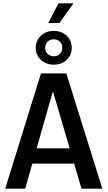

<svg xmlns="http://www.w3.org/2000/svg" viewBox="-20 -1123 640 1143"><path d="M11 0 224 -686H375L589 0H465L297 -573H293L130 0ZM127 -149V-240H468V-149ZM267 -986 328 -1103H415L416 -1101L334 -986ZM300 -738Q254 -738 223.5 -766.5Q193 -795 193 -838Q193 -882 223.5 -910.5Q254 -939 300 -939Q347 -939 377 -910.5Q407 -882 407 -838Q407 -795 377 -766.5Q347 -738 300 -738ZM300 -788Q322 -788 336.5 -802.5Q351 -817 351 -839Q351 -861 336.5 -875Q322 -889 300 -889Q278 -889 263.5 -875Q249 -861 249 -838Q249 -816 263.5 -802Q278 -788 300 -788Z"/></svg>

Font: Chivo Mono Medium
Style: Regular
Weight: 500
Monospace: yes
Designer: Hector Gatti
Foundry: Omnibus-Type
Version: Version 1.008